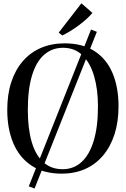

<svg xmlns="http://www.w3.org/2000/svg" viewBox="-20 -1006 736 1125"><path d="M513.5 -833 547.5 -819.5 182.5 98.5 148.5 86ZM342 11.5Q235 11.5 164 -36Q93 -83.5 57.8 -167.5Q22.5 -251.5 22.5 -361.5Q22.5 -453 46.2 -525.2Q70 -597.5 114.2 -648.2Q158.5 -699 220.2 -725.5Q282 -752 358 -752Q464 -752 534.2 -706.2Q604.5 -660.5 639.5 -577.5Q674.5 -494.5 674.5 -383Q674.5 -291.5 650.8 -218.5Q627 -145.5 583.2 -94Q539.5 -42.5 478.2 -15.5Q417 11.5 342 11.5ZM347 -14.5Q410.5 -14.5 456.8 -55.8Q503 -97 528.5 -179Q554 -261 554 -383Q554 -483 531.2 -560.5Q508.5 -638 463.2 -682Q418 -726 349.5 -726Q286 -726 239.5 -686Q193 -646 168 -565Q143 -484 143 -361.5Q143 -254.5 165.2 -176.5Q187.5 -98.5 233 -56.5Q278.5 -14.5 347 -14.5ZM344.5 -798.5 324 -815 457 -986.5 521.5 -930.5Q509 -915 488.5 -896.2Q468 -877.5 443.5 -859Q419 -840.5 393.5 -824.8Q368 -809 345.5 -798.5Z"/></svg>

Font: Merriweather 144pt
Style: Regular
Weight: 400
Version: Version 2.100